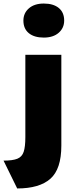

<svg xmlns="http://www.w3.org/2000/svg" viewBox="-64 -844 437 1083"><path d="M183 -632Q129 -632 98.5 -657Q68 -682 68 -728Q68 -770 99 -797Q130 -824 183 -824Q237 -824 267.5 -799Q298 -774 298 -728Q298 -686 267 -659Q236 -632 183 -632ZM33 219 -44 62Q7 62 33.5 51.5Q60 41 69.5 12.5Q79 -16 79 -71V-535H282V-23Q282 110 220 164.5Q158 219 33 219Z"/></svg>

Font: Lexend Black
Style: Regular
Weight: 900
Designer: Bonnie Shaver-Troup, Thomas Jockin
Foundry: Lexend
Version: Version 1.007; ttfautohint (v1.8.3)